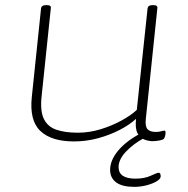

<svg xmlns="http://www.w3.org/2000/svg" viewBox="-20 -545 733 748"><path d="M268 6Q180 6 137 -35Q94 -76 104 -168L140 -513Q142 -525 159 -525H163Q180 -525 178 -513L142 -169Q136 -112 151 -81.5Q166 -51 200 -39.5Q234 -28 283 -28Q328 -28 372 -41.5Q416 -55 453.5 -75.5Q491 -96 513 -117L555 -513Q557 -525 574 -525H578Q595 -525 593 -513L548 -81Q545 -52 555 -41.5Q565 -31 586 -31Q600 -31 607.5 -33.5Q615 -36 620 -36Q625 -36 625 -29Q625 -22 623 -14.5Q621 -7 618 -4Q614 0 600 2.5Q586 5 575 5Q559 5 542 -1.5Q525 -8 515.5 -26.5Q506 -45 510 -82Q485 -59 446.5 -39Q408 -19 362 -6.5Q316 6 268 6ZM503 183Q456 183 432.5 165.5Q409 148 409 117Q409 79 441 41Q473 3 531 -27L541 -7Q500 15 471 45.5Q442 76 442 106Q442 151 508 151Q543 151 567.5 139.5Q592 128 598 128Q606 128 606 142Q606 152 590 161.5Q574 171 550.5 177Q527 183 503 183Z"/></svg>

Font: Asap Expanded Expanded Thin
Style: Italic
Weight: 100
Width: 7
Italic angle: -6°
Designer: Pablo Cosgaya
Foundry: Omnibus-Type
Version: Version 3.001; ttfautohint (v1.8.4.7-5d5b)